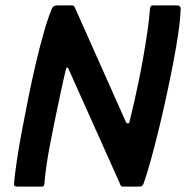

<svg xmlns="http://www.w3.org/2000/svg" viewBox="-20 -693 691 713"><path d="M448 -239Q450 -235 455 -235Q460 -235 461 -241Q469 -273 478 -312.5Q487 -352 496 -396Q505 -440 513 -486Q521 -532 527.5 -576.5Q534 -621 537 -661Q539 -673 546 -673H637Q643 -673 647 -670Q651 -667 651 -662Q650 -625 642.5 -572.5Q635 -520 623 -458Q611 -396 597 -331.5Q583 -267 568 -206Q553 -145 539 -94.5Q525 -44 513 -11Q510 -3 505 -1.5Q500 0 494 0H435Q428 0 424 -14L234 -438Q233 -442 229.5 -442Q226 -442 225 -437Q213 -386 202.5 -336.5Q192 -287 182.5 -240.5Q173 -194 165 -152Q157 -110 152 -74.5Q147 -39 145 -11Q144 0 136 0H46Q41 0 36 -1.5Q31 -3 32 -11Q35 -45 42.5 -96Q50 -147 61.5 -208Q73 -269 86 -333.5Q99 -398 113.5 -459.5Q128 -521 143 -573.5Q158 -626 173 -662Q175 -667 180.5 -670Q186 -673 191 -673H248Q255 -673 258 -665Z"/></svg>

Font: Glory SemiBold
Style: Italic
Weight: 600
Italic angle: -12°
Designer: Robert Leuschke
Foundry: Robert Leuschke
Version: Version 1.011